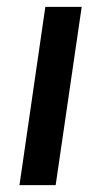

<svg xmlns="http://www.w3.org/2000/svg" viewBox="-20 -537 293 557"><path d="M36.5 0 111.5 -517H217L141.5 0Z"/></svg>

Font: Public Sans Medium
Style: Italic
Weight: 500
Italic angle: -8°
Designer: The Public Sans project authors (U.S. Web Design System). Libre Franklin designed by Pablo Impallari and Rodrigo Fuenzal
Version: Version 1.007; ttfautohint (v1.8.1) -l 8 -r 50 -G 200 -x 14 